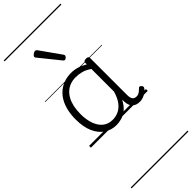

<svg xmlns="http://www.w3.org/2000/svg" viewBox="-433 -999 1488 1488"><g transform="rotate(-45 311.5 -255.0)"><path d="M265 17Q210 17 166 -12Q122 -41 96.5 -98Q71 -155 71 -238Q71 -288 80.5 -331Q90 -374 109 -408.5Q128 -443 156 -467.5Q184 -492 220.5 -505.5Q257 -519 301 -519Q335 -519 368 -509Q401 -499 434 -479V-495Q434 -506 440.5 -510.5Q447 -515 461 -515Q475 -515 481 -510.5Q487 -506 487 -496V-91Q487 -70 491.5 -56.5Q496 -43 506 -36.5Q516 -30 531 -30Q541 -30 550.5 -33.5Q560 -37 569.5 -44.5Q579 -52 590 -63Q595 -69 601.5 -68.5Q608 -68 614 -61Q621 -55 622 -48Q623 -41 619 -34Q608 -19 592 -7.5Q576 4 558 10.5Q540 17 522 17Q501 17 485.5 11.5Q470 6 458.5 -5.5Q447 -17 441.5 -33.5Q436 -50 435 -72Q435 -76 434.5 -81.5Q434 -87 434 -92Q411 -47 382 -23.5Q353 0 322.5 8.5Q292 17 265 17ZM127 -242Q127 -180 143.5 -133Q160 -86 192.5 -59.5Q225 -33 274 -33Q306 -33 336.5 -46.5Q367 -60 392.5 -92.5Q418 -125 434 -181V-429Q399 -453 367 -461.5Q335 -470 302 -470Q270 -470 243 -460.5Q216 -451 194.5 -432Q173 -413 158 -385.5Q143 -358 135 -322Q127 -286 127 -242ZM338 -623Q335 -623 331.5 -625Q328 -627 324 -632L194 -793Q190 -797 188.5 -800Q187 -803 187 -807Q187 -814 193.5 -820.5Q200 -827 208.5 -832Q217 -837 224 -837Q233 -837 241 -827L360 -659Q363 -654 363.5 -651.5Q364 -649 364 -647Q364 -639 354.5 -631Q345 -623 338 -623ZM0 436H623V446H0ZM0 -20H623V0H0ZM0 -505H623V-500H0ZM0 -956H623V-946H0Z"/></g></svg>

Font: Playwrite HU Guides
Style: Regular
Weight: 400
Designer: Veronika Burian, José Scaglione
Foundry: TypeTogether
Version: Version 1.003